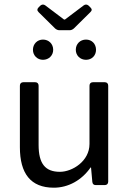

<svg xmlns="http://www.w3.org/2000/svg" viewBox="-20 -831 579 862"><path d="M311.5 -703.1 385.7 -776.4C393.6 -784.2 393.6 -790 385.7 -797.9L377.9 -805.7C371.1 -811.5 363.3 -812.5 355.5 -806.6L271.5 -743.2H267.6L183.6 -806.6C175.8 -812.5 168 -811.5 161.1 -805.7L153.3 -797.9C146.5 -791 145.5 -784.2 153.3 -776.4L227.5 -703.1C233.4 -698.2 239.3 -695.3 247.1 -695.3H292C299.8 -695.3 305.7 -698.2 311.5 -703.1ZM172.9 -562.5C199.2 -562.5 218.8 -582 218.8 -607.4C218.8 -633.8 199.2 -653.3 172.9 -653.3C147.5 -653.3 127.9 -633.8 127.9 -607.4C127.9 -582 147.5 -562.5 172.9 -562.5ZM320.3 -607.4C320.3 -582 339.8 -562.5 366.2 -562.5C392.6 -562.5 411.1 -582 411.1 -607.4C411.1 -633.8 392.6 -653.3 366.2 -653.3C339.8 -653.3 320.3 -633.8 320.3 -607.4ZM381.8 -446.3V-184.6C381.8 -107.4 304.7 -59.6 249 -59.6C182.6 -59.6 153.3 -96.7 153.3 -180.7V-446.3C153.3 -456.1 147.5 -461.9 137.7 -461.9H85C75.2 -461.9 69.3 -456.1 69.3 -446.3V-169.9C69.3 -52.7 117.2 11.7 221.7 11.7C286.1 11.7 346.7 -21.5 386.7 -79.1H388.7L394.5 -14.6C395.5 -4.9 400.4 0 410.2 0H450.2C460 0 465.8 -5.9 465.8 -15.6V-446.3C465.8 -456.1 460 -461.9 450.2 -461.9H397.5C387.7 -461.9 381.8 -456.1 381.8 -446.3Z"/></svg>

Font: Ed Sans Neue
Style: Regular
Weight: 400
Designer: Stephen Hutchings
Version: Version 1.004;PS 001.004;hotconv 1.0.88;makeotf.lib2.5.64775